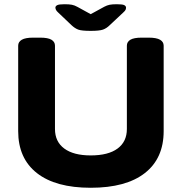

<svg xmlns="http://www.w3.org/2000/svg" viewBox="-20 -880 860 908"><path d="M409 8Q243 8 154.5 -61.5Q66 -131 66 -260V-664Q66 -682 83 -692Q100 -702 137 -702H170Q207 -702 223.5 -692Q240 -682 240 -664V-270Q240 -210 284 -177.5Q328 -145 409 -145Q492 -145 536 -177.5Q580 -210 580 -270V-664Q580 -682 596.5 -692Q613 -702 650 -702H683Q720 -702 737 -692Q754 -682 754 -664V-260Q754 -131 665 -61.5Q576 8 409 8ZM533 -860Q560 -860 568 -855.5Q576 -851 576 -844Q576 -839 574 -834Q572 -829 563 -821L499 -761Q484 -746 467 -740Q450 -734 409 -734Q366 -734 350 -740Q334 -746 318 -761L255 -821Q247 -828 244.5 -834Q242 -840 242 -844Q242 -851 250.5 -855.5Q259 -860 285 -860Q307 -860 320 -857.5Q333 -855 347 -847L409 -813L473 -848Q486 -855 498.5 -857.5Q511 -860 533 -860Z"/></svg>

Font: Asap Expanded ExtraBold
Style: Regular
Weight: 800
Width: 7
Designer: Pablo Cosgaya
Foundry: Omnibus-Type
Version: Version 3.001; ttfautohint (v1.8.4.7-5d5b)